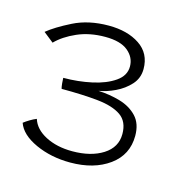

<svg xmlns="http://www.w3.org/2000/svg" viewBox="-69 -709 528 529"><g transform="rotate(15 195.5 -445.0)"><path d="M174 -249Q119.5 -249 75 -269.2Q30.5 -289.5 19.5 -321Q26.5 -326.5 36 -332.2Q45.5 -338 54.5 -341.5Q63 -314 95.2 -297.2Q127.5 -280.5 171.5 -280.5Q224.5 -280.5 258.8 -302.2Q293 -324 293 -362Q293 -397.5 269.5 -413.8Q246 -430 202.8 -434.5Q159.5 -439 99 -439Q97.5 -444 96.5 -454Q95.5 -464 95.5 -469.5Q137.5 -469.5 176.5 -478Q215.5 -486.5 240.2 -503.8Q265 -521 265 -547Q265 -573 243.5 -590.8Q222 -608.5 178.5 -608.5Q134 -608.5 98.8 -593Q63.5 -577.5 42 -555.5Q37 -559.5 27.5 -567Q18 -574.5 13 -578.5Q36 -597.5 79.2 -619.2Q122.5 -641 180 -641Q233.5 -641 268.2 -617.8Q303 -594.5 303 -550Q303 -524 286 -505.2Q269 -486.5 244.8 -475Q220.5 -463.5 198.5 -460Q231.5 -458.5 261.2 -449.8Q291 -441 309.8 -421Q328.5 -401 328.5 -366.5Q328.5 -312 285 -280.5Q241.5 -249 174 -249Z"/></g></svg>

Font: Grandstander Thin
Style: Regular
Weight: 100
Designer: Tyler Finck
Foundry: Etcetera Type Co
Version: Version 1.200; ttfautohint (v1.8.3)